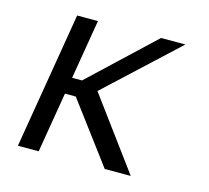

<svg xmlns="http://www.w3.org/2000/svg" viewBox="-82 -623 782 719"><g transform="rotate(15 308.5 -264.0)"><path d="M213.1 -528.4 174.7 -298.3H213.1L457.7 -528.4H552.2L279.1 -274.9L481.9 0H381L206 -234H164.1L125 0H44.4L132.5 -528.4Z"/></g></svg>

Font: Inter UI Light
Style: Italic
Weight: 300
Italic angle: 9.39999°
Designer: Rasmus Andersson
Foundry: rsms
Version: 3.2;8d6f07862